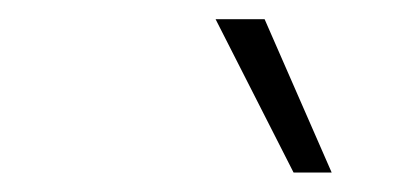

<svg xmlns="http://www.w3.org/2000/svg" viewBox="-20 -800 419 197"><path d="M281.2 -623 201.2 -780.3H251.5L320.3 -623Z"/></svg>

Font: Inter Tight ExtraLight
Style: Italic
Weight: 250
Italic angle: -9.39999°
Designer: Rasmus Andersson
Foundry: rsms
Version: Version 3.004